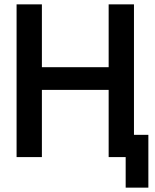

<svg xmlns="http://www.w3.org/2000/svg" viewBox="-20 -720 710 880"><path d="M56 0V-700H172V-412H478V-700H594V-102H660V140H556V0H478V-308H172V0Z"/></svg>

Font: Tektur Medium
Style: Regular
Weight: 500
Designer: Adam Jagosz
Foundry: Adam Jagosz
Version: Version 1.005;gftools[0.9.30]